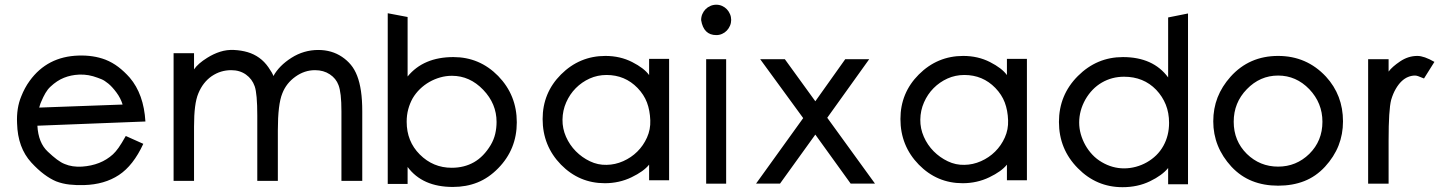

<svg xmlns="http://www.w3.org/2000/svg" viewBox="-20 -757 6064 802"><path d="M587.4 -249.5 136.2 -231.9Q140.1 -160.2 179.7 -123.5Q200.2 -104 217.8 -90.8Q235.4 -77.6 250.5 -71.8Q281.7 -58.6 322.3 -61Q401.4 -66.4 451.7 -112.3Q462.9 -122.6 475.1 -139.6Q487.3 -156.7 505.4 -189L578.6 -156.2Q536.6 -65.4 476.6 -25.9Q416.5 13.7 331.1 16.1Q299.3 17.1 270.3 13.9Q241.2 10.7 214.4 0.5Q189.9 -9.8 164.1 -29.1Q138.2 -48.3 110.8 -78.1Q82.5 -108.9 67.6 -149.7Q52.7 -190.4 51.3 -242.2Q48.3 -305.2 68.8 -354.5Q75.7 -372.1 84.5 -388.4Q93.3 -404.8 104 -419.4Q177.7 -521 308.1 -524.9Q338.9 -525.9 366.7 -521.7Q394.5 -517.6 420.4 -507.8Q449.7 -496.1 474.4 -477.3Q499 -458.5 522 -432.6Q580.6 -363.8 587.4 -249.5ZM492.2 -320.3Q483.9 -347.2 466.3 -370.8Q448.7 -394.5 432.6 -407.7Q416.5 -420.9 404.1 -426Q391.6 -431.2 388.2 -432.1Q368.7 -439.5 349.6 -442.9Q330.6 -446.3 309.6 -445.3Q276.4 -443.8 247.1 -432.1Q217.8 -420.4 190.9 -395Q179.2 -384.3 169.9 -368.4Q160.6 -352.5 152.3 -332.5Q148.4 -324.2 145.8 -314.5Q143.1 -304.7 143.6 -307.6Z M1493.2 -1.5H1406.2V-291Q1406.2 -332 1403.1 -359.1Q1399.9 -386.2 1394 -401.4Q1383.8 -429.2 1357.7 -446.5Q1331.5 -463.9 1295.9 -463.9Q1252 -463.9 1214.4 -437Q1175.8 -409.7 1159.2 -366.7Q1140.6 -321.3 1140.6 -212.4V-1.5H1054.7V-273.9Q1054.7 -365.7 1043.9 -396.5Q1033.2 -427.2 1007.3 -445.6Q981.4 -463.9 945.8 -463.9Q923.8 -463.9 903.6 -457.8Q883.3 -451.7 863.8 -438.5Q827.6 -413.1 808.6 -367.2Q799.3 -345.2 794.9 -311Q790.5 -276.9 790.5 -228.5V-1.5H705.1V-534.7H790.5V-467.3Q807.1 -491.7 845.7 -515.6Q872.1 -532.2 899.9 -541Q927.7 -549.8 957.5 -548.3Q987.8 -546.9 1014.4 -539.1Q1041 -531.2 1062.7 -515.6Q1084.5 -500 1101.3 -475.8Q1118.2 -451.7 1122.1 -439.5Q1146 -482.9 1197.5 -515.6Q1249 -548.3 1309.6 -548.3Q1365.7 -548.3 1408.7 -519.5Q1429.7 -505.4 1445.6 -486.3Q1461.4 -467.3 1471.9 -440.2Q1482.4 -413.1 1487.8 -376.7Q1493.2 -340.3 1493.2 -291Z M2138.7 -246.1Q2138.7 -133.3 2061 -54.2Q2021.5 -13.7 1974.6 5.1Q1927.7 23.9 1871.6 23.9Q1744.6 23.9 1682.6 -59.6V11.2H1599.6V-701.7L1682.6 -686V-437.5Q1749 -518.6 1874 -518.6Q1983.4 -518.6 2061 -439.5Q2138.7 -359.4 2138.7 -246.1ZM2054.2 -247.6Q2054.2 -323.7 1998.5 -381.8Q1942.4 -440.4 1867.7 -440.4Q1842.8 -440.4 1818.8 -433.6Q1794.9 -426.8 1773.4 -414.6Q1752 -402.3 1734.1 -385Q1716.3 -367.7 1703.6 -346.2Q1691.9 -325.2 1685.3 -300.8Q1678.7 -276.4 1678.7 -248.5Q1678.7 -166.5 1733.4 -111.8Q1789.1 -56.2 1866.7 -56.2Q1918.9 -56.2 1959.7 -79.3Q2000.5 -102.5 2029.8 -151.4Q2043 -173.8 2048.6 -198Q2054.2 -222.2 2054.2 -247.6Z M2774.9 -3.9H2691.4V-69.3Q2668.9 -41 2617.7 -16.4Q2566.4 8.3 2506.3 8.3Q2399.4 8.3 2323.2 -69.3Q2246.6 -147.9 2246.6 -259.8Q2246.6 -369.1 2323.2 -445.8Q2400.9 -523.4 2508.8 -523.4Q2570.3 -523.4 2620.6 -497.8Q2670.9 -472.2 2691.4 -443.4V-511.2H2774.9ZM2696.3 -254.4Q2694.8 -295.9 2682.4 -328.9Q2669.9 -361.8 2643.1 -389.6Q2590.3 -443.8 2513.7 -443.8Q2476.1 -443.8 2443.1 -429Q2410.2 -414.1 2385 -388.7Q2359.9 -363.3 2345 -329.3Q2330.1 -295.4 2329.6 -257.3Q2329.1 -220.2 2344.2 -185.8Q2359.4 -151.4 2385.3 -125.2Q2411.1 -99.1 2444.3 -83.3Q2477.5 -67.4 2513.7 -68.4Q2549.3 -68.8 2583 -83.7Q2616.7 -98.6 2642.1 -123.8Q2667.5 -148.9 2682.6 -182.6Q2697.8 -216.3 2696.3 -254.4Z M3034.2 -673.8Q3034.2 -661.1 3029.3 -649.7Q3024.4 -638.2 3016.1 -629.4Q3007.8 -620.6 2996.3 -615.5Q2984.9 -610.4 2972.2 -610.4Q2918.9 -610.4 2908.7 -672.9Q2908.7 -686.5 2913.6 -698Q2918.5 -709.5 2927 -718.3Q2935.5 -727.1 2947.3 -732.2Q2959 -737.3 2972.2 -737.3Q2984.9 -737.3 2996.3 -732.2Q3007.8 -727.1 3016.1 -718.3Q3024.4 -709.5 3029.3 -698Q3034.2 -686.5 3034.2 -673.8ZM3013.2 10.3H2929.7V-509.8H3013.2Z M3634.8 9.8H3533.2L3385.7 -194.8L3238.3 9.8H3138.2L3335 -263.7L3155.3 -509.8H3258.3L3385.7 -334L3510.7 -509.8H3610.8L3435.5 -265.1Z M4269.5 -3.9H4186V-69.3Q4163.6 -41 4112.3 -16.4Q4061 8.3 4001 8.3Q3894 8.3 3817.9 -69.3Q3741.2 -147.9 3741.2 -259.8Q3741.2 -369.1 3817.9 -445.8Q3895.5 -523.4 4003.4 -523.4Q4064.9 -523.4 4115.2 -497.8Q4165.5 -472.2 4186 -443.4V-511.2H4269.5ZM4190.9 -254.4Q4189.5 -295.9 4177 -328.9Q4164.6 -361.8 4137.7 -389.6Q4085 -443.8 4008.3 -443.8Q3970.7 -443.8 3937.7 -429Q3904.8 -414.1 3879.6 -388.7Q3854.5 -363.3 3839.6 -329.3Q3824.7 -295.4 3824.2 -257.3Q3823.7 -220.2 3838.9 -185.8Q3854 -151.4 3879.9 -125.2Q3905.8 -99.1 3939 -83.3Q3972.2 -67.4 4008.3 -68.4Q4043.9 -68.8 4077.6 -83.7Q4111.3 -98.6 4136.7 -123.8Q4162.1 -148.9 4177.2 -182.6Q4192.4 -216.3 4190.9 -254.4Z M4942.4 12.7H4859.4V-55.2Q4834.5 -24.4 4783.4 0.2Q4732.4 24.9 4668.9 24.9Q4560.1 24.9 4482.4 -54.2Q4403.3 -133.8 4403.3 -247.6Q4403.3 -360.4 4482.4 -439.5Q4561.5 -518.6 4670.4 -518.6Q4796.9 -518.6 4859.4 -433.6V-684.1L4942.4 -700.7ZM4863.3 -243.7Q4863.3 -285.6 4849.6 -319.8Q4835.9 -354 4809.6 -381.8Q4756.8 -436.5 4675.3 -436.5Q4624.5 -436.5 4582.5 -412.1Q4540.5 -387.7 4513.7 -341.3Q4487.8 -294.9 4487.8 -245.1Q4487.8 -220.7 4494.6 -196.5Q4501.5 -172.4 4513.7 -150.6Q4525.9 -128.9 4543.2 -110.6Q4560.5 -92.3 4582.5 -79.6Q4626.5 -53.7 4675.3 -53.7Q4700.2 -53.7 4724.6 -60.3Q4749 -66.9 4770.5 -79.1Q4792 -91.3 4809.6 -108.4Q4827.1 -125.5 4839.4 -147.5Q4863.3 -190.4 4863.3 -243.7Z M5589.8 -250Q5589.8 -196.3 5571.3 -149.2Q5552.7 -102.1 5514.6 -60.5Q5476.6 -19.5 5428 -0.5Q5379.4 18.6 5318.8 18.6Q5259.3 18.6 5210.7 -0.7Q5162.1 -20 5124 -60.5Q5047.9 -143.1 5047.9 -250Q5047.9 -303.7 5065.9 -349.9Q5084 -396 5120.1 -436.5Q5198.2 -523.4 5318.8 -523.4Q5438 -523.4 5518.6 -437Q5589.8 -359.4 5589.8 -250ZM5503.9 -248.5Q5503.9 -326.7 5449.2 -384.3Q5394 -441.4 5318.8 -441.4Q5243.2 -441.4 5188 -384.3Q5133.3 -328.1 5133.3 -248.5Q5133.3 -168.5 5188 -114.3Q5242.7 -61 5318.8 -61Q5394.5 -61 5449.2 -114.3Q5503.9 -168.5 5503.9 -248.5Z M5971.7 -498.5 5928.2 -429.2Q5910.6 -436.5 5903.3 -439Q5896 -441.4 5890.6 -441.4Q5876 -441.4 5861.6 -435.5Q5847.2 -429.7 5834.2 -417.2Q5821.3 -404.8 5810.1 -385.5Q5798.8 -366.2 5791 -339.8Q5785.6 -318.8 5783 -277.1Q5780.3 -235.4 5780.3 -169.9V10.3H5694.8V-509.8H5780.3V-458Q5794.9 -478 5828.6 -500.7Q5862.3 -523.4 5900.4 -523.4Q5928.7 -523.4 5971.7 -498.5Z"/></svg>

Font: Kawthoolei
Style: Bold
Weight: 700
Designer: Moe Zed
Foundry: Moe Zed
Version: Version 1.000;July 10, 2024;FontCreator 14.0.0.2901 32-bit